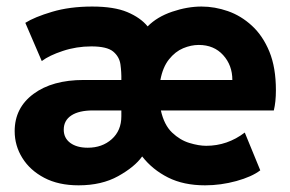

<svg xmlns="http://www.w3.org/2000/svg" viewBox="-20 -553 879 581"><path d="M217.8 7.8Q157.2 7.8 114 -14.9Q70.8 -37.6 47.6 -75Q24.4 -112.3 24.4 -156.2Q24.4 -226.6 81.3 -268.8Q138.2 -311 233.4 -311H347.2Q347.7 -334.5 344.5 -357.9Q341.3 -381.3 322.5 -397Q303.7 -412.6 256.3 -412.6Q211.4 -412.6 170.2 -398.9Q128.9 -385.3 106.4 -368.2L56.6 -483.9Q84.5 -501.5 137.7 -517.3Q190.9 -533.2 258.8 -533.2Q325.2 -533.2 365.2 -516.4Q405.3 -499.5 426.8 -473.1Q455.1 -502 501 -517.6Q546.9 -533.2 589.8 -533.2Q629.9 -533.2 669.7 -519.3Q709.5 -505.4 742.4 -475.1Q775.4 -444.8 795.2 -396.7Q814.9 -348.6 814.9 -279.8Q814.9 -244.6 808.6 -218.8H466.8Q476.6 -174.8 500.7 -151.9Q524.9 -128.9 553.2 -120.4Q581.5 -111.8 604 -111.8Q668 -111.8 720.7 -151.9L767.6 -37.6Q742.2 -18.1 695.1 -5.1Q647.9 7.8 600.6 7.8Q535.6 7.8 488.5 -15.9Q441.4 -39.6 410.2 -79.6Q387.7 -47.9 337.6 -20Q287.6 7.8 217.8 7.8ZM581.5 -417Q558.1 -417 534.2 -407Q510.3 -397 491.5 -373.5Q472.7 -350.1 465.3 -311H683.1Q683.1 -355.5 655.3 -386.2Q627.4 -417 581.5 -417ZM245.6 -106Q289.1 -106 318.1 -131.8Q347.2 -157.7 347.2 -201.2V-218.8H261.2Q218.8 -218.8 195.8 -203.6Q172.9 -188.5 172.9 -160.6Q172.9 -135.3 192.6 -120.6Q212.4 -106 245.6 -106Z"/></svg>

Font: Reddit Sans ExtraBold
Style: Regular
Weight: 800
Designer: Stephen Hutchings
Foundry: Reddit
Version: Version 1.014; ttfautohint (v1.8.4.7-5d5b)